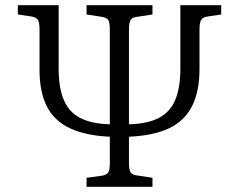

<svg xmlns="http://www.w3.org/2000/svg" viewBox="-20 -723 925 743"><path d="M315 0V-35L374 -43Q393 -46 399 -56Q405 -66 405 -93V-194Q312 -198 251 -226.5Q190 -255 161.5 -311Q133 -367 133 -452V-607Q133 -635 127 -645.5Q121 -656 103 -659L49 -667V-703H207V-458Q207 -383 227 -336Q247 -289 290.5 -266.5Q334 -244 405 -242V-609Q405 -636 399 -645.5Q393 -655 373 -658L315 -667V-703H570V-667L511 -658Q492 -656 485.5 -646Q479 -636 479 -609V-242Q551 -244 594.5 -266.5Q638 -289 658 -336Q678 -383 678 -459V-703H836V-667L782 -659Q764 -656 758 -645.5Q752 -635 752 -607V-456Q752 -369 723 -312Q694 -255 634 -226.5Q574 -198 479 -194V-93Q479 -66 485.5 -56Q492 -46 511 -44L570 -35V0Z"/></svg>

Font: Literata 18pt Light
Style: Regular
Weight: 300
Designer: Latin by Veronika Burian and Jose Scaglione. Greek by Irene Vlachou. Cyrillic by Vera Evstafieva.
Foundry: TypeTogether
Version: Version 3.103;gftools[0.9.29]